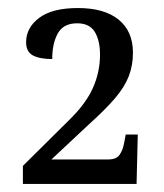

<svg xmlns="http://www.w3.org/2000/svg" viewBox="-20 -845 409 478"><path d="M37 -387V-432L153 -547Q194 -587 211.5 -626.5Q229 -666 229 -709Q229 -744 216 -765.5Q203 -787 172 -787Q138 -787 124 -762Q110 -737 110 -698Q79 -698 62 -707Q45 -716 45 -740Q45 -776 77.5 -800.5Q110 -825 174 -825Q240 -825 275.5 -796Q311 -767 311 -714Q311 -682 300.5 -655Q290 -628 266 -600Q242 -572 202 -536L108 -448H249Q270 -448 278 -460Q286 -472 289 -489L293 -510H323L320 -387Z"/></svg>

Font: Noto Serif Tamil SemiCondensed
Style: Regular
Weight: 400
Width: 4
Designer: Indian Type Foundry, Tom Grace, and the Monotype Design Team
Foundry: Monotype Imaging Inc.
Version: Version 2.004